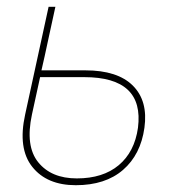

<svg xmlns="http://www.w3.org/2000/svg" viewBox="-20 -539 506 565"><path d="M231 -332Q326 -332 371 -287Q416 -242 405 -163Q394 -84 342 -39Q290 6 203 6Q118 6 75 -48Q32 -102 54 -202L123 -519H143Q137 -493 123.5 -429.5Q110 -366 102 -332ZM386 -163Q405 -312 228 -312H98L74 -202Q54 -109 92.5 -61.5Q131 -14 206 -14Q283 -14 329.5 -53Q376 -92 386 -163Z"/></svg>

Font: Raleway-v4020 Thin
Style: Italic
Weight: 250
Italic angle: -12°
Designer: Matt McInerney, Pablo Impallari, Rodrigo Fuenzalida
Foundry: Matt McInerney, Pablo Impallari, Rodrigo Fuenzalida
Version: Version 4.020;PS 004.020;hotconv 1.0.88;makeotf.lib2.5.64775